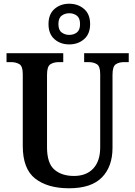

<svg xmlns="http://www.w3.org/2000/svg" viewBox="-20 -999 725 1029"><path d="M350 10Q235 10 168.5 -42Q102 -94 102 -217V-602Q102 -644 84 -655Q66 -666 40 -666H15V-714H319V-666H294Q268 -666 250 -654.5Q232 -643 232 -598V-210Q232 -124 271.5 -90Q311 -56 376 -56Q443 -56 480 -96Q517 -136 517 -209V-602Q517 -644 499 -655Q481 -666 456 -666H431V-714H670V-666H644Q618 -666 600.5 -654.5Q583 -643 583 -598V-207Q583 -106 526 -48Q469 10 350 10ZM351 -761Q304 -761 272 -789Q240 -817 240 -870Q240 -923 272 -951Q304 -979 351 -979Q398 -979 430.5 -951Q463 -923 463 -870Q463 -817 430.5 -789Q398 -761 351 -761ZM351 -812Q375 -812 392 -825Q409 -838 409 -870Q409 -902 392 -915Q375 -928 351 -928Q328 -928 310.5 -915Q293 -902 293 -870Q293 -838 310.5 -825Q328 -812 351 -812Z"/></svg>

Font: Noto Serif Bengali SemiCondensed SemiBold
Style: Regular
Weight: 600
Width: 4
Designer: Juan Bruce, Universal Thirst, Indian Type Foundry and the Monotype Design Team.
Foundry: Monotype Imaging Inc.
Version: Version 2.003; ttfautohint (v1.8.4.7-5d5b)